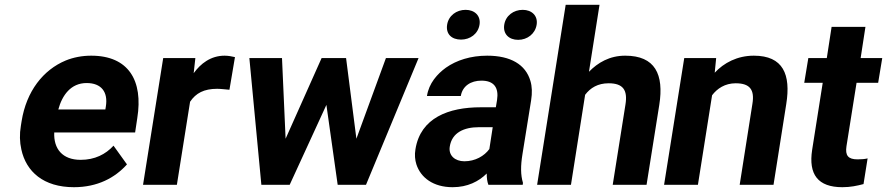

<svg xmlns="http://www.w3.org/2000/svg" viewBox="-20 -770 3696 800"><path d="M67 -246C61 -211 62 -178 69 -147C89 -55 161 10 288 10C386 10 459 -29 509 -85L453 -163C420 -127 375 -104 316 -104C240 -104 203 -150 206 -218H543L552 -278C577 -434 516 -538 360 -538C322 -538 286 -531 254 -518C160 -479 90 -390 70 -265ZM223 -314C239 -373 275 -424 341 -424C402 -424 431 -387 421 -326L419 -314Z M576 0H717L772 -346C796 -382 830 -400 885 -400C900 -400 922 -397 936 -396L959 -532C948 -535 930 -538 916 -538C858 -538 816 -505 787 -465L794 -528H660Z M1019 -528 1069 0H1187L1340 -333L1387 0H1505L1724 -528H1588L1465 -192L1422 -528H1320L1170 -192L1155 -528Z M1711 -148C1707 -125 1709 -104 1715 -85C1733 -30 1785 10 1866 10C1928 10 1975 -14 2008 -47C2008 -28 2010 -13 2015 0H2158L2159 -8C2149 -41 2149 -79 2157 -128L2193 -352C2198 -383 2197 -410 2190 -433C2170 -501 2108 -538 2010 -538C1941 -538 1882 -519 1838 -488C1802 -462 1767 -423 1759 -370H1900C1907 -412 1942 -434 1986 -434C2039 -434 2059 -404 2051 -353L2046 -323H1983C1849 -323 1732 -279 1711 -148ZM1843 -667C1837 -628 1862 -605 1901 -605C1939 -605 1972 -629 1978 -667C1984 -704 1958 -729 1920 -729C1882 -729 1849 -705 1843 -667ZM1854 -159C1863 -218 1914 -240 1975 -240H2033L2019 -149C1998 -120 1960 -98 1915 -98C1876 -98 1848 -122 1854 -159ZM2081 -667C2075 -629 2100 -604 2139 -604C2177 -604 2210 -629 2216 -667C2222 -704 2196 -729 2158 -729C2120 -729 2087 -705 2081 -667Z M2218 0H2359L2418 -375C2440 -404 2471 -423 2516 -423C2576 -423 2596 -395 2586 -334L2533 0H2674L2727 -333C2747 -460 2710 -538 2585 -538C2520 -538 2471 -509 2434 -471L2478 -750H2337Z M2747 0H2888L2947 -373C2968 -401 3001 -423 3045 -423C3104 -423 3125 -397 3115 -337L3062 0H3203L3256 -336C3276 -460 3243 -538 3121 -538C3052 -538 2996 -508 2958 -467L2964 -528H2831Z M3331 -425H3408L3364 -146C3348 -43 3388 10 3490 10C3524 10 3551 4 3578 -3L3595 -110C3583 -107 3569 -106 3553 -106C3514 -106 3501 -122 3507 -161L3549 -425H3639L3656 -528H3566L3586 -658H3445L3425 -528H3348Z"/></svg>

Font: Asimov Pro
Style: BdObl
Weight: 700
Designer: Google
Version: Version 2.000980; 2014